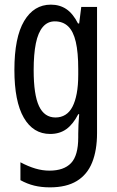

<svg xmlns="http://www.w3.org/2000/svg" viewBox="-20 -567 502 827"><path d="M199 -547Q237 -547 265.5 -528Q294 -509 316 -466H321L330 -537H398V6Q398 80 377 132.5Q356 185 311 212.5Q266 240 195 240Q158 240 127.5 232.5Q97 225 68 209V132Q102 150 132.5 159Q163 168 193 168Q255 168 286 135.5Q317 103 317 25V9Q317 -8 318 -29.5Q319 -51 321 -75H317Q295 -32 266 -11Q237 10 196 10Q123 10 82.5 -60Q42 -130 42 -266Q42 -406 84 -476.5Q126 -547 199 -547ZM216 -475Q185 -475 164.5 -451Q144 -427 134.5 -380.5Q125 -334 125 -265Q125 -159 148 -110Q171 -61 219 -61Q243 -61 261.5 -72.5Q280 -84 292 -107Q304 -130 310.5 -164.5Q317 -199 317 -245V-270Q317 -341 306.5 -386.5Q296 -432 273.5 -453.5Q251 -475 216 -475Z"/></svg>

Font: Noto Sans ExtraCondensed
Style: Regular
Weight: 400
Width: 2
Designer: Monotype Design Team
Foundry: Monotype Imaging Inc.
Version: Version 2.013